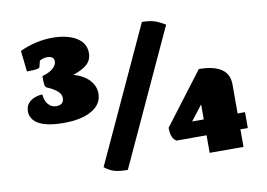

<svg xmlns="http://www.w3.org/2000/svg" viewBox="-73 -769 1245 894"><g transform="rotate(-10 550.0 -321.5)"><path d="M208 -255Q149 -255 114.5 -266.5Q80 -278 66 -296.5Q52 -315 52 -335Q52 -360 64.5 -374.5Q77 -389 96 -396Q115 -403 132 -403Q134 -372 149.5 -355Q165 -338 187 -338Q223 -338 223 -371Q223 -389 205.5 -404Q188 -419 157 -432Q151 -435 149 -444.5Q147 -454 147 -487Q182 -497 199 -512.5Q216 -528 216 -544Q216 -570 184 -570Q166 -570 148 -560L141 -532Q140 -526 127 -523.5Q114 -521 80 -521L69 -620Q108 -638 147 -646.5Q186 -655 222 -655Q293 -655 336 -629Q379 -603 379 -556Q379 -524 357.5 -503.5Q336 -483 290 -468Q338 -454 364 -426Q390 -398 390 -362Q390 -312 341 -283.5Q292 -255 208 -255ZM463 12Q424 12 401 5.5Q378 -1 354 -20L647 -655Q679 -655 702 -648.5Q725 -642 756 -623ZM852 0V-83H710Q684 -97 684 -148L870 -393Q939 -393 975.5 -369Q1012 -345 1012 -295V-158H1047V-83H1012V0ZM797 -158H852V-229Z"/></g></svg>

Font: Petrona Black
Style: Regular
Weight: 900
Designer: Ringo R. Seeber
Foundry: Ringo R. Seeber
Version: Version 2.001; ttfautohint (v1.8.3)